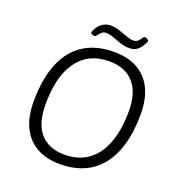

<svg xmlns="http://www.w3.org/2000/svg" viewBox="-149 -971 1030 1102"><g transform="rotate(20 365.5 -420.0)"><path d="M337 6Q254 6 195 -27.5Q136 -61 105 -125Q74 -189 74 -280Q74 -355 86 -420.5Q98 -486 124 -538.5Q150 -591 190 -628.5Q230 -666 285.5 -686Q341 -706 412 -706Q497 -706 556 -673Q615 -640 646 -576.5Q677 -513 677 -422Q677 -347 664.5 -281Q652 -215 626 -162.5Q600 -110 559.5 -72Q519 -34 463.5 -14Q408 6 337 6ZM343 -54Q399 -54 442 -71.5Q485 -89 516.5 -121.5Q548 -154 568 -199Q588 -244 597.5 -298.5Q607 -353 607 -414Q607 -529 554 -587.5Q501 -646 406 -646Q350 -646 307 -629Q264 -612 233 -579.5Q202 -547 182 -503Q162 -459 153 -404.5Q144 -350 144 -288Q144 -172 196 -113Q248 -54 343 -54ZM274 -753Q268 -753 259 -756.5Q250 -760 250 -766Q250 -769 251.5 -773.5Q253 -778 255 -782Q273 -817 296 -829.5Q319 -842 339 -842Q366 -842 394 -833Q422 -824 447.5 -814.5Q473 -805 491 -805Q509 -805 519.5 -815.5Q530 -826 536 -836Q542 -846 547 -846Q555 -846 564 -841Q573 -836 573 -831Q573 -829 569.5 -821Q566 -813 559 -801Q545 -779 528 -767.5Q511 -756 484 -756Q456 -756 428 -765.5Q400 -775 376 -784Q352 -793 332 -793Q315 -793 304.5 -783Q294 -773 287 -763Q280 -753 274 -753Z"/></g></svg>

Font: Asap Light
Style: Italic
Weight: 300
Italic angle: -6°
Designer: Pablo Cosgaya
Foundry: Omnibus-Type
Version: Version 3.001